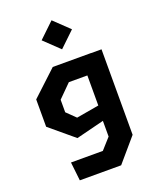

<svg xmlns="http://www.w3.org/2000/svg" viewBox="-181 -917 981 1218"><g transform="rotate(-20 310.0 -308.0)"><path d="M141.5 200H420.5L555 43V-534H485V-534.5H226L57 -377V-192.5L219 -57L408 -104.5V1.5L342.5 74.5H127.5ZM320 -619.5 422.5 -717.5 320 -815.5 217.5 -717.5ZM202 -237.5V-322L289 -409H414V-206L261.5 -179.5Z"/></g></svg>

Font: Monaspace Krypton
Style: Bold
Weight: 700
Designer: Riley Cran & the Lettermatic Team
Foundry: Lettermatic
Version: Version 1.200 (Monaspace Krypton)